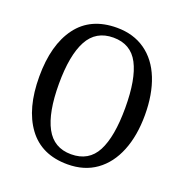

<svg xmlns="http://www.w3.org/2000/svg" viewBox="-131 -843 932 971"><g transform="rotate(20 335.0 -357.5)"><path d="M50 -359Q50 -530 122.5 -627.5Q195 -725 336 -725Q425 -725 489 -680Q553 -635 586 -552Q619 -469 619 -358Q619 -247 585.5 -164Q552 -81 488.5 -35.5Q425 10 335 10Q195 10 122.5 -88.5Q50 -187 50 -359ZM513 -358Q513 -513 471.5 -592.5Q430 -672 336 -672Q242 -672 199 -592Q156 -512 156 -358Q156 -204 199 -124Q242 -44 335 -44Q430 -44 471.5 -123.5Q513 -203 513 -358Z"/></g></svg>

Font: Noto Serif Narrow
Style: Regular
Weight: 400
Width: 4
Designer: Monotype Design Team
Foundry: Monotype Imaging Inc.
Version: Version 1.001